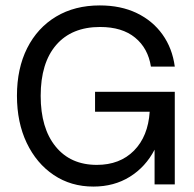

<svg xmlns="http://www.w3.org/2000/svg" viewBox="-20 -680 716 708"><path d="M42.5 -327Q42.5 -427.5 80.2 -502.5Q118 -577.5 186.8 -618.8Q255.5 -660 348 -660Q425.5 -660 484.2 -631.8Q543 -603.5 579.2 -552.8Q615.5 -502 624.5 -434.5H536.5Q526 -502 478.2 -541.2Q430.5 -580.5 349 -580.5Q244.5 -580.5 187.2 -514.2Q130 -448 130 -326.5Q130 -207.5 185 -139.8Q240 -72 337 -72Q422 -72 474 -124.5Q526 -177 532 -268H330.5V-341.5H624.5V0H550V-128Q517 -64.5 458.8 -28.2Q400.5 8 324.5 8Q241.5 8 178 -34.8Q114.5 -77.5 78.5 -153Q42.5 -228.5 42.5 -327Z"/></svg>

Font: Overused Grotesk
Style: Regular
Weight: 450
Version: Version 0.004